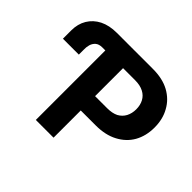

<svg xmlns="http://www.w3.org/2000/svg" viewBox="-161 -952 1175 1175"><g transform="rotate(45 427.0 -364.0)"><path d="M172.9 -468.8Q138.7 -468.8 35.2 -468.8Q35.2 -486.3 35.2 -540Q35.2 -596.7 60.5 -638.7Q85.9 -680.7 131.8 -704.1Q178.7 -727.5 243.2 -727.5Q347.7 -727.5 555.7 -727.5Q638.7 -727.5 696.3 -696.3Q754.9 -664.1 785.2 -608.4Q816.4 -553.7 816.4 -480.5Q816.4 -408.2 785.2 -352.5Q753.9 -297.9 694.3 -266.6Q635.7 -235.4 551.8 -235.4Q508.8 -235.4 422.9 -235.4Q422.9 -176.8 422.9 0Q383.8 0 269.5 0Q269.5 -150.4 269.5 -601.6Q262.7 -601.6 244.1 -601.6Q214.8 -601.6 199.2 -587.9Q183.6 -574.2 177.7 -553.7Q171.9 -532.2 172.9 -510.7Q172.9 -496.1 172.9 -468.8ZM422.9 -359.4Q448.2 -359.4 527.3 -359.4Q571.3 -359.4 600.6 -374Q628.9 -389.6 643.6 -417Q658.2 -445.3 658.2 -480.5Q658.2 -516.6 643.6 -543.9Q628.9 -571.3 600.6 -585.9Q571.3 -601.6 526.4 -601.6Q492.2 -601.6 422.9 -601.6Q422.9 -541 422.9 -359.4Z"/></g></svg>

Font: DeepSea
Style: Bold
Weight: 700
Designer: Stem
Version: Version 3.019;git-0a5106e0b